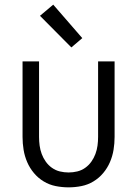

<svg xmlns="http://www.w3.org/2000/svg" viewBox="-20 -794 590 826"><path d="M275 12Q247 12 219.5 6.5Q192 1 168 -13.5Q144 -28 126 -49.5Q108 -71 97 -96.5Q86 -122 81.5 -149.5Q77 -177 77 -205V-530H148V-205Q148 -186 150.5 -167.5Q153 -149 159.5 -131.5Q166 -114 177 -98.5Q188 -83 203.5 -72Q219 -61 237.5 -56.5Q256 -52 275 -52Q294 -52 312.5 -56.5Q331 -61 346.5 -72Q362 -83 373 -98.5Q384 -114 390.5 -131.5Q397 -149 399.5 -167.5Q402 -186 402 -205V-530H473V-205Q473 -177 468.5 -149.5Q464 -122 453 -96.5Q442 -71 424 -49.5Q406 -28 382 -13.5Q358 1 330.5 6.5Q303 12 275 12ZM287 -590 152 -726 209 -774 334 -630Z"/></svg>

Font: Lode Term
Style: Regular
Weight: 400
Monospace: yes
Designer: Belleve Invis
Foundry: Belleve Invis
Version: Version 29.2.0